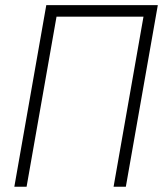

<svg xmlns="http://www.w3.org/2000/svg" viewBox="-20 -713 626 733"><path d="M413.6 0 527.8 -649.4H195.8L81.5 0H34.7L156.7 -693.4H582.5L460.4 0Z"/></svg>

Font: Cascadia Mono PL ExtraLight
Style: Italic
Weight: 200
Italic angle: -10°
Monospace: yes
Designer: Aaron Bell
Foundry: Saja Typeworks
Version: Version 2404.023; ttfautohint (v1.8.4)